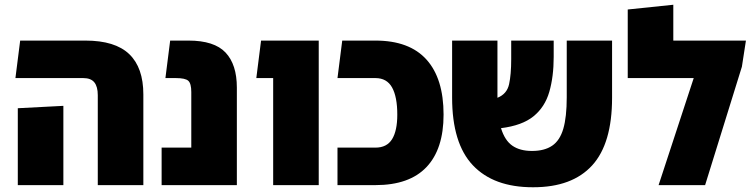

<svg xmlns="http://www.w3.org/2000/svg" viewBox="-20 -780 3184 809"><path d="M392 0V-379Q392 -415 377.5 -433Q363 -451 331 -451H45L65 -609H340Q465 -609 524.5 -552Q584 -495 584 -382V0ZM55 0V-324L247 -334V0Z M661 0V-158H786V-392Q786 -428 773.5 -439.5Q761 -451 721 -451H677L697 -609H774Q883 -609 930.5 -558.5Q978 -508 978 -411V0Z M1131 0V-451H1060L1080 -609H1323V0Z M1402 0V-158H1562Q1610 -158 1632 -193.5Q1654 -229 1654 -297Q1654 -372 1632 -411.5Q1610 -451 1562 -451H1402L1422 -609H1562Q1705 -609 1777 -529Q1849 -449 1849 -297Q1849 -152 1777 -76Q1705 0 1562 0Z M2225 9Q2060 9 1972.5 -83.5Q1885 -176 1885 -369V-609H2076V-372Q2076 -369 2076 -368Q2116 -384 2125 -425Q2134 -466 2134 -531V-609H2313V-540Q2313 -457 2294.5 -393Q2276 -329 2228 -290Q2180 -251 2091 -240Q2107 -188 2139 -166Q2171 -144 2221 -144H2222Q2274 -144 2306.5 -166Q2339 -188 2353.5 -237.5Q2368 -287 2368 -370V-609H2559V-368Q2559 -175 2475 -83Q2391 9 2227 9Z M2817 -609H3123L3106 -499L2951 0H2755L2903 -451H2625V-740L2817 -760Z"/></svg>

Font: Noto Sans Hebrew SemiCondensed Black
Style: Regular
Weight: 900
Width: 4
Designer: Ben Nathan
Foundry: Google LLC
Version: Version 3.001; ttfautohint (v1.8.4.7-5d5b)